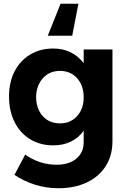

<svg xmlns="http://www.w3.org/2000/svg" viewBox="-20 -801 685 1021"><path d="M578 -538V-50Q578 26 542 82.5Q506 139 441 169.5Q376 200 291 200Q225 200 165.5 181Q106 162 57 129L114 21Q190 75 281 75Q347 75 386 42.5Q425 10 425 -45V-106Q398 -68 357 -48Q316 -28 263 -28Q194 -28 140.5 -60.5Q87 -93 57.5 -152Q28 -211 28 -288Q28 -364 57.5 -421.5Q87 -479 140.5 -511Q194 -543 263 -543Q315 -543 356 -522.5Q397 -502 425 -465V-538ZM425 -284Q425 -346 390 -385Q355 -424 299 -424Q243 -424 208 -385Q173 -346 172 -284Q173 -222 207.5 -183.5Q242 -145 299 -145Q355 -145 390 -183.5Q425 -222 425 -284ZM364 -611H234L302 -781H397Z"/></svg>

Font: Gontserrat SemiBold
Style: Regular
Weight: 600
Designer: Julieta Ulanovsky
Foundry: Julieta Ulanovsky
Version: Version 6.001